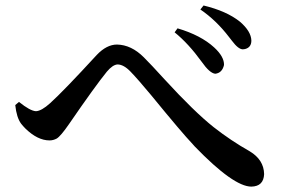

<svg xmlns="http://www.w3.org/2000/svg" viewBox="-20 -738 1040 706"><path d="M771.5 -466.8Q751 -468.8 721.7 -510.7Q672.9 -578.1 622.1 -619.1L632.8 -633.8Q718.8 -608.4 767.6 -563.5Q804.7 -529.3 803.7 -499Q796.9 -469.7 771.5 -466.8ZM873 -556.6Q856.4 -556.6 833 -587.9Q830.1 -591.8 822.3 -601.6Q775.4 -663.1 716.8 -703.1L728.5 -717.8Q813.5 -697.3 862.3 -658.2Q903.3 -623 904.3 -588.9Q904.3 -563.5 880.9 -557.6Q877 -556.6 873 -556.6ZM57.6 -283.2Q41 -305.7 36.1 -351.6L49.8 -363.3Q90.8 -330.1 112.3 -329.1Q132.8 -330.1 164.1 -358.4Q212.9 -402.3 335.9 -536.1Q372.1 -574.2 410.2 -574.2Q462.9 -573.2 508.8 -527.3Q535.2 -501 585 -446.3Q694.3 -327.1 765.6 -270.5Q829.1 -220.7 898.4 -181.6Q950.2 -150.4 951.2 -97.7Q949.2 -52.7 904.3 -51.8Q838.9 -51.8 696.3 -199.2Q692.4 -204.1 688.5 -208Q649.4 -249 535.2 -388.7Q488.3 -445.3 460 -474.6Q434.6 -501 412.1 -501Q394.5 -500 373 -474.6Q330.1 -421.9 233.4 -281.2Q203.1 -237.3 188.5 -228.5Q175.8 -221.7 162.1 -221.7Q118.2 -221.7 73.2 -265.6Q64.5 -274.4 57.6 -283.2Z"/></svg>

Font: GenYoMin JP SemiBold
Style: Regular
Weight: 600
Version: Version 1.001;PS 1;hotconv 16.6.51;makeotf.lib2.5.65220 DEVE